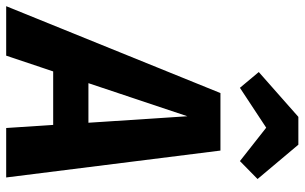

<svg xmlns="http://www.w3.org/2000/svg" viewBox="-250 -783 985 621"><g transform="rotate(90 242.5 -472.5)"><path d="M346 0 336 -152H163L112 0H-48L233 -693H419L506 0ZM201 -266H329L308 -586ZM216 -756 165 -817 310 -945H400L511 -813L453 -756L345 -841Z"/></g></svg>

Font: Fira Sans Condensed
Style: Bold Italic
Weight: 700
Width: 3
Italic angle: -8°
Designer: Carrois Corporate & Edenspiekermann AG
Foundry: Carrois Corporate GbR & Edenspiekermann AG
Version: Version 4.203